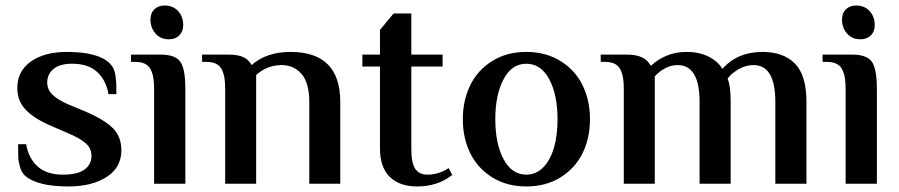

<svg xmlns="http://www.w3.org/2000/svg" viewBox="-20 -669 3274 699"><path d="M229 9.8Q113.8 9.8 69.8 -30.8Q58.6 -41.5 53 -60.5Q47.4 -79.6 46.6 -95.5Q45.9 -111.3 45.9 -144H75.2Q84 -92.8 116.9 -63Q149.9 -33.2 209 -33.2Q262.7 -33.2 287.8 -51.8Q313 -70.3 313 -102.1Q313 -129.4 291 -148.2Q269 -167 223.1 -186L168 -210Q105.5 -236.3 74.2 -268.8Q43 -301.3 43 -348.1Q43 -410.6 92.8 -445.3Q142.6 -480 223.1 -480Q336.4 -480 378.9 -439Q387.7 -430.7 393.1 -419.7Q398.4 -408.7 400.6 -391.8Q402.8 -375 403.3 -362.8Q403.8 -350.6 403.8 -326.2H375Q366.2 -377.4 333.5 -407.2Q300.8 -437 243.2 -437Q198.2 -437 175 -418.2Q151.9 -399.4 151.9 -368.2Q151.9 -343.3 170.7 -324.7Q189.5 -306.2 226.1 -290L286.1 -265.1Q357.9 -234.9 389.9 -203.4Q421.9 -171.9 421.9 -122.1Q421.9 -59.6 368.4 -24.9Q314.9 9.8 229 9.8Z M595.2 -525.9Q564.5 -525.9 546.1 -546.9Q527.8 -567.9 527.8 -598.1Q527.8 -621.6 542.2 -635.3Q556.6 -648.9 579.1 -648.9Q610.4 -648.9 628.7 -628.4Q647 -607.9 647 -578.1Q647 -554.2 632.6 -540Q618.2 -525.9 595.2 -525.9ZM541 0V-344.2Q541 -369.1 538.3 -385.5Q535.6 -401.9 528.6 -416Q521.5 -430.2 507.3 -437Q493.2 -443.8 471.2 -443.8H457V-470.2H564.9Q617.7 -470.2 636.2 -444.6Q654.8 -418.9 654.8 -344.2V0Z M799.8 0V-344.2Q799.8 -369.1 797.1 -385.5Q794.4 -401.9 787.4 -416Q780.3 -430.2 766.1 -437Q752 -443.8 730 -443.8H715.8V-470.2H812Q846.7 -470.2 866.2 -460.9Q885.7 -451.7 896 -432.1Q950.2 -480 1037.6 -480Q1218.8 -480 1218.8 -297.9V0H1106V-297.9Q1106 -367.2 1077.9 -399.7Q1049.8 -432.1 1004.9 -432.1Q952.6 -432.1 912.6 -396V0Z M1498.5 9.8Q1434.6 9.8 1398.9 -25.1Q1363.3 -60.1 1363.3 -128.9V-426.8H1299.3V-470.2H1363.3V-560.1L1413.1 -620.1H1477.5V-470.2H1591.3V-426.8H1477.5V-126Q1477.5 -75.7 1491.7 -54.4Q1505.9 -33.2 1536.1 -33.2Q1577.6 -33.2 1613.3 -57.1L1626.5 -32.2Q1574.2 9.8 1498.5 9.8Z M1896 9.8Q1825.2 9.8 1772.2 -23.2Q1719.2 -56.2 1692.1 -111.1Q1665 -166 1665 -234.9Q1665 -303.7 1692.1 -358.9Q1719.2 -414.1 1772.2 -447Q1825.2 -480 1896 -480Q1966.8 -480 2020.3 -447Q2073.7 -414.1 2100.8 -358.9Q2127.9 -303.7 2127.9 -234.9Q2127.9 -166 2100.8 -111.1Q2073.7 -56.2 2020.5 -23.2Q1967.3 9.8 1896 9.8ZM1896 -33.2Q1931.6 -33.2 1957.8 -59.8Q1983.9 -86.4 1996.8 -131.6Q2009.8 -176.8 2009.8 -234.9Q2009.8 -324.2 1979.5 -380.6Q1949.2 -437 1896 -437Q1843.3 -437 1813.2 -380.4Q1783.2 -323.7 1783.2 -234.9Q1783.2 -146 1813.2 -89.6Q1843.3 -33.2 1896 -33.2Z M2251 0V-344.2Q2251 -369.1 2248.3 -385.5Q2245.6 -401.9 2238.5 -416Q2231.4 -430.2 2217.3 -437Q2203.1 -443.8 2181.2 -443.8H2167V-470.2H2263.2Q2327.6 -470.2 2348.1 -431.2H2352.1Q2373 -451.7 2406 -465.8Q2439 -480 2480 -480Q2526.4 -480 2560.5 -462.4Q2594.7 -444.8 2609.9 -418Q2664.1 -480 2755.9 -480Q2832.5 -480 2874.3 -437.3Q2916 -394.5 2916 -297.9V0H2802.7V-297.9Q2802.7 -432.1 2723.1 -432.1Q2695.8 -432.1 2669.7 -417.5Q2643.6 -402.8 2628.9 -382.8Q2640.1 -356.9 2640.1 -297.9V0H2526.9V-297.9Q2526.9 -432.1 2446.8 -432.1Q2402.8 -432.1 2363.8 -391.1V0Z M3112.8 -525.9Q3082 -525.9 3063.7 -546.9Q3045.4 -567.9 3045.4 -598.1Q3045.4 -621.6 3059.8 -635.3Q3074.2 -648.9 3096.7 -648.9Q3127.9 -648.9 3146.2 -628.4Q3164.6 -607.9 3164.6 -578.1Q3164.6 -554.2 3150.1 -540Q3135.7 -525.9 3112.8 -525.9ZM3058.6 0V-344.2Q3058.6 -369.1 3055.9 -385.5Q3053.2 -401.9 3046.1 -416Q3039.1 -430.2 3024.9 -437Q3010.7 -443.8 2988.8 -443.8H2974.6V-470.2H3082.5Q3135.3 -470.2 3153.8 -444.6Q3172.4 -418.9 3172.4 -344.2V0Z"/></svg>

Font: El Messiri SemiBold
Style: Regular
Weight: 600
Designer: Mohamed Gaber
Foundry: Kief Type Foundry
Version: Version 2.007;PS 002.007;hotconv 1.0.88;makeotf.lib2.5.64775